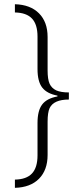

<svg xmlns="http://www.w3.org/2000/svg" viewBox="-20 -734 400 912"><path d="M206.1 -558.1V-399.9Q206.1 -356.9 215.6 -336.2Q225.1 -315.4 247.1 -304.7Q269.5 -294.9 307.1 -294.9V-261.2Q235.4 -261.2 215.8 -220.7Q206.1 -199.7 206.1 -155.8V2Q206.1 73.7 165.3 115Q124.5 156.2 50.8 158.2V119.1Q105.5 118.2 131.8 90.1Q158.2 62 158.2 3.9V-149.9Q158.2 -208.5 180.2 -237.5Q202.1 -266.6 252.9 -275.9V-279.8Q203.1 -289.1 180.7 -317.9Q158.2 -346.7 158.2 -405.8V-560.1Q158.2 -618.2 131.8 -646Q105.5 -673.8 50.8 -674.8V-713.9Q124 -711.9 165 -670.9Q206.1 -629.9 206.1 -558.1Z"/></svg>

Font: Open Sans Hebrew Condensed Light
Style: Regular
Weight: 300
Width: 3
Foundry: Ascender Corporation, Yanek Iontef
Version: Version 2.001;PS 002.001;hotconv 1.0.70;makeotf.lib2.5.58329